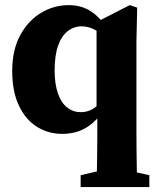

<svg xmlns="http://www.w3.org/2000/svg" viewBox="-20 -519 623 766"><path d="M301.8 227.3V179.9L388.8 159.9H484.4L575.8 179.9V227.3ZM228.5 15.1Q171.7 15.1 126.4 -13.8Q81.1 -42.6 54.9 -98.7Q28.7 -154.8 28.7 -236.2Q28.7 -318.9 60.1 -377.5Q91.5 -436 143 -467.3Q194.6 -498.6 255 -498.6Q283.8 -498.6 309.7 -489.9Q335.5 -481.2 358.8 -462Q382 -442.8 403.9 -412.2H430.7L420.7 -347Q388.4 -384 360.8 -399Q333.2 -414 306.3 -414Q274.9 -414 250.2 -394.8Q225.4 -375.5 211.7 -336.7Q198 -297.8 198 -238.2Q198 -183.9 211.1 -146.3Q224.1 -108.8 247.8 -90.2Q271.5 -71.6 302.3 -71.6Q338.2 -71.6 365.2 -95.2Q392.2 -118.8 415.6 -155.4L427.5 -87.2H399.3Q376.9 -52.1 350.6 -29.2Q324.3 -6.3 294.3 4.4Q264.3 15.1 228.5 15.1ZM365.2 227.3Q366.2 192.3 366.7 157Q367.2 121.7 367.7 86.5Q368.2 51.4 368.2 16.4V-68.5L365.2 -82.5V-429.6V-430.9L497.8 -498.6L527.3 -488.6L524.3 -353.6V16.4Q524.3 51.4 524.8 86.5Q525.3 121.7 525.8 157Q526.3 192.3 527.3 227.3Z"/></svg>

Font: Source Serif 4 Variable
Style: Regular
Weight: 400
Designer: Frank Grießhammer
Foundry: Adobe
Version: Version 4.005;hotconv 1.1.0;makeotfexe 2.6.0